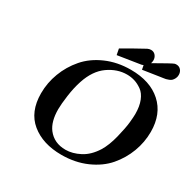

<svg xmlns="http://www.w3.org/2000/svg" viewBox="-191 -1059 1245 1253"><g transform="rotate(30 431.5 -432.0)"><path d="M115.2 -271Q115.2 -350.1 143.6 -425Q171.9 -500 224.9 -561.5Q277.8 -623 361.8 -659.9Q445.8 -696.8 546.9 -696.8Q692.9 -696.8 777.3 -620.8Q861.8 -544.9 861.8 -410.2Q861.8 -332 834 -258.1Q806.2 -184.1 754.2 -123.5Q702.1 -63 617.7 -25.9Q533.2 11.2 430.2 11.2Q290 11.2 202.6 -60.3Q115.2 -131.8 115.2 -271ZM264.2 -236.8Q264.2 -144 303.2 -92.8Q351.1 -30.8 437 -30.8Q488.8 -30.8 543.9 -59.3Q599.1 -87.9 640.1 -152.8Q669.9 -201.7 688.5 -276.9Q707 -352.1 711.4 -395.5Q715.8 -439 715.8 -460.9Q715.8 -518.1 699.5 -559.1Q683.1 -600.1 655 -620.1Q627 -640.1 598.9 -648.7Q570.8 -657.2 541 -657.2Q467.8 -657.2 400.9 -610.1Q334 -563 300.8 -462.9Q282.7 -408.7 273.4 -341.3Q264.2 -273.9 264.2 -236.8ZM409.2 -777.8Q444.3 -797.9 493.2 -826.2Q557.1 -862.3 570.1 -868.7Q583 -875 596.2 -875Q617.2 -875 630.1 -859.6Q643.1 -844.2 643.1 -823.2Q643.1 -814.5 639.2 -799.8Q759.3 -868.7 772.9 -873Q778.8 -875 787.1 -875Q808.1 -875 821 -860.1Q834 -845.2 834 -823.2Q834 -808.1 827.9 -796.1Q821.8 -784.2 814.9 -777.1Q808.1 -770 795.2 -764.9Q782.2 -759.8 775.1 -758.3Q768.1 -756.8 754.6 -754.9Q741.2 -752.9 740.2 -752.9Q659.2 -739.7 608.9 -732.9L603 -764.2L589.8 -759.8L418 -732.9Z"/></g></svg>

Font: CMU Serif Extra
Style: BoldSlanted
Weight: 700
Italic angle: -9.46001°
Version: Version 0.7.0